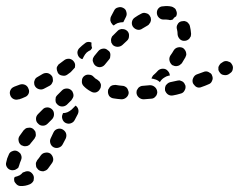

<svg xmlns="http://www.w3.org/2000/svg" viewBox="-39 -303 797 640"><path d="M43 270Q51 266 60 269Q68 273 72 281Q74 285 74 290Q74 294 73 299Q71 303 68 306Q65 309 61 311Q45 318 29 317Q25 317 21 315Q17 313 14 309Q11 306 9 302Q8 298 8 293Q8 291 9 290Q9 288 10 287Q19 285 27 281Q33 277 37 272Q40 271 43 270ZM81 248Q81 252 83 256Q86 260 89 263Q93 266 97 267Q101 268 106 268Q110 267 114 265Q118 263 121 259Q128 250 134 241Q140 233 138 224Q136 215 129 209Q121 204 112 206Q103 207 97 215Q91 224 85 231Q83 235 81 239Q80 243 81 248ZM31 213Q30 209 26 206Q23 203 19 201Q11 197 2 201Q-7 204 -10 213Q-16 225 -18 237Q-21 246 -16 254Q-11 262 -2 264Q2 265 7 264Q11 264 15 261Q19 259 22 256Q24 252 25 248Q27 240 31 231Q33 226 33 222Q33 217 31 213ZM140 188Q148 192 157 189Q166 186 170 178L180 159Q184 150 181 141Q178 133 169 128Q161 124 152 127Q143 130 139 139L130 158Q126 166 129 175Q132 184 140 188ZM80 142Q80 138 78 134Q75 130 72 127Q68 124 64 123Q60 122 55 123Q51 123 47 125Q43 128 40 131Q33 140 27 149Q21 157 23 166Q24 175 32 181Q36 183 40 184Q44 185 49 184Q53 184 57 181Q61 179 63 175Q69 167 76 159Q78 155 80 151Q81 147 80 142ZM135 62Q128 55 119 55Q109 55 103 62L88 77Q81 84 81 93Q81 103 88 109Q94 116 104 116Q113 116 120 109L135 94Q141 87 141 78Q141 68 135 62ZM180 107Q189 111 197 108Q206 105 210 97L220 78Q224 70 222 62Q220 54 213 49L200 62Q193 68 186 71Q179 74 171 74L170 77Q166 85 169 94Q172 103 180 107ZM206 15Q206 10 204 6Q203 2 200 -1Q193 -8 184 -8Q174 -8 168 -2L152 14Q149 17 147 21Q146 25 146 29Q146 34 147 38Q149 42 152 45Q159 52 168 52Q177 52 184 46L199 31Q202 27 204 23Q206 19 206 15ZM56 10Q60 1 56 -7Q53 -16 45 -20Q36 -24 27 -21Q20 -18 11 -15Q9 -15 9 -14Q0 -11 -4 -3Q-8 5 -5 14Q-2 23 6 27Q14 31 23 28Q24 28 25 28Q35 25 43 21Q52 18 56 10ZM480 18Q483 15 484 11Q486 6 485 2Q484 -7 477 -13Q470 -19 461 -19Q449 -18 438 -17Q433 -17 429 -15Q425 -13 422 -10Q419 -6 417 -2Q416 2 416 7Q417 16 424 22Q431 28 440 28Q452 27 465 26Q469 26 473 24Q477 22 480 18ZM390 7Q390 2 388 -2Q387 -6 384 -10Q381 -13 377 -15Q373 -17 369 -17Q357 -18 346 -20Q342 -20 337 -19Q333 -18 329 -15Q326 -12 324 -8Q321 -5 321 0Q320 9 325 17Q331 24 340 25Q352 27 366 28Q375 28 382 22Q389 16 390 7ZM579 -18Q577 -22 575 -26Q572 -30 568 -32Q564 -34 560 -35Q555 -35 551 -34Q539 -31 528 -29Q524 -28 520 -25Q517 -22 514 -19Q512 -15 511 -10Q511 -6 511 -2Q514 7 521 12Q529 17 538 15Q550 13 563 9Q572 7 576 -1Q581 -9 579 -18ZM294 -6Q297 -10 297 -14Q298 -19 297 -23Q295 -27 293 -31Q290 -34 286 -37Q278 -41 273 -47Q267 -54 257 -54Q248 -55 241 -49Q234 -43 234 -33Q233 -24 239 -17Q249 -6 264 2Q272 7 281 5Q290 2 294 -6ZM137 -31Q138 -35 137 -40Q137 -44 135 -48Q130 -56 121 -59Q112 -61 104 -57Q95 -52 87 -47Q83 -45 80 -42Q77 -38 76 -34Q74 -30 75 -25Q75 -21 77 -17Q81 -9 90 -6Q99 -3 107 -7Q117 -12 126 -17Q130 -19 133 -23Q135 -26 137 -31ZM668 -51Q667 -55 664 -58Q660 -61 656 -63Q652 -65 648 -65Q643 -65 639 -63Q629 -59 617 -55Q609 -52 605 -43Q601 -35 604 -26Q606 -22 609 -19Q612 -15 616 -13Q620 -11 624 -11Q629 -11 633 -13Q645 -17 656 -22Q665 -25 668 -34Q672 -42 668 -51ZM466 -41Q467 -45 469 -48Q471 -52 474 -54Q481 -60 488 -68Q495 -74 504 -74Q514 -74 520 -67Q523 -64 525 -60Q527 -56 527 -51Q525 -51 524 -51Q515 -49 508 -44Q500 -39 495 -31Q495 -30 494 -29Q493 -30 492 -31Q485 -37 476 -39Q471 -41 466 -41ZM199 -65 210 -77Q211 -78 211 -79Q211 -80 211 -81Q212 -86 211 -90Q210 -94 207 -98Q202 -105 193 -107Q183 -108 176 -103L172 -100Q166 -96 160 -91Q156 -89 154 -85Q151 -81 150 -77Q150 -72 151 -68Q152 -64 154 -60Q159 -52 169 -51Q178 -49 185 -54Q191 -58 196 -62Q198 -64 199 -65ZM733 -90Q731 -94 727 -96Q723 -98 719 -99Q714 -100 710 -99Q706 -98 702 -95Q701 -94 699 -93Q695 -91 693 -87Q690 -83 689 -79Q689 -75 689 -70Q690 -66 693 -62Q698 -54 707 -53Q716 -51 724 -56Q726 -57 728 -59Q736 -64 737 -73Q739 -82 733 -90ZM329 -120Q329 -125 327 -129Q325 -133 321 -135Q314 -142 305 -141Q295 -140 289 -133L275 -116Q273 -113 271 -109Q270 -105 270 -100Q271 -96 273 -92Q275 -88 278 -85Q285 -79 294 -79Q304 -80 310 -87L324 -104Q327 -107 328 -111Q329 -116 329 -120ZM535 -86Q539 -84 543 -83Q548 -82 552 -83Q557 -84 560 -86Q564 -89 567 -92Q573 -102 579 -112Q581 -116 582 -120Q582 -125 581 -129Q580 -133 577 -137Q575 -140 571 -143Q563 -147 554 -145Q545 -143 540 -135Q535 -126 529 -118Q524 -110 526 -101Q528 -92 535 -86ZM240 -114 236 -106Q233 -106 230 -108Q227 -110 225 -112Q219 -119 219 -129Q220 -138 227 -144Q234 -151 242 -157Q247 -162 253 -163Q260 -164 266 -161Q266 -161 266 -160Q265 -151 268 -143L263 -136Q256 -133 250 -128Q244 -122 240 -114ZM386 -199Q383 -202 379 -204Q375 -206 370 -206Q366 -207 361 -205Q357 -204 354 -201Q346 -193 338 -185Q334 -182 333 -178Q331 -174 331 -169Q331 -165 332 -161Q334 -157 337 -153Q344 -147 353 -147Q362 -147 369 -153Q377 -160 384 -167Q391 -173 391 -183Q392 -192 386 -199ZM577 -167Q581 -167 585 -169Q589 -171 592 -174Q595 -178 597 -182Q598 -186 598 -190Q597 -204 594 -216Q593 -221 590 -224Q587 -228 584 -230Q580 -232 575 -233Q571 -233 566 -232Q557 -230 553 -222Q548 -214 551 -205Q553 -197 553 -188Q554 -179 561 -172Q568 -166 577 -167ZM463 -231Q465 -236 464 -240Q464 -245 461 -249Q457 -257 448 -259Q439 -262 431 -257Q421 -252 411 -245Q403 -240 401 -231Q399 -222 404 -214Q410 -206 419 -204Q428 -202 436 -208Q444 -213 453 -218Q457 -220 459 -224Q462 -227 463 -231ZM331 -248 341 -267Q345 -276 354 -278Q363 -281 371 -277Q380 -273 382 -264Q385 -255 381 -247L372 -229Q372 -229 371 -229Q362 -229 353 -226Q346 -223 340 -218Q336 -220 334 -224Q331 -227 330 -231Q328 -235 329 -240Q329 -244 331 -248ZM492 -243Q485 -249 484 -258Q483 -268 489 -275Q495 -282 505 -282Q520 -284 533 -281Q537 -280 541 -277Q545 -275 547 -271Q549 -267 550 -263Q551 -258 550 -254Q550 -252 549 -251Q548 -250 548 -248Q547 -247 545 -247Q540 -243 537 -238Q533 -237 530 -236Q526 -236 523 -237Q517 -238 508 -238Q499 -237 492 -243Z"/></svg>

Font: FRB American Cursive Guidelines Dashed Extrabold
Style: Bold Italic
Weight: 800
Italic angle: -25°
Version: Version 2.0;Modular Font Editor K font №1